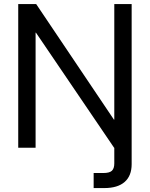

<svg xmlns="http://www.w3.org/2000/svg" viewBox="-20 -748 759 972"><path d="M454.1 204.1V127.9H502.9Q534.2 127.9 546.4 116.5Q558.6 105 558.6 79.1V0H557.6L162.1 -582.5H160.2V0H72.3V-727.5H163.1L556.6 -142.6H558.6V-727.5H646.5V83Q646.5 142.1 611.1 173.1Q575.7 204.1 507.8 204.1Z"/></svg>

Font: Inter Display
Style: Regular
Weight: 400
Designer: Rasmus Andersson
Foundry: rsms
Version: Version 4.000;git-37864ae